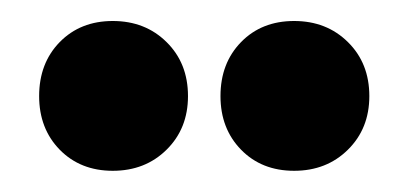

<svg xmlns="http://www.w3.org/2000/svg" viewBox="-20 -743 386 182"><path d="M17.1 -651.9Q17.1 -683.1 36.6 -703.1Q56.2 -723.1 86.9 -723.1Q117.7 -723.1 137.9 -703.1Q158.2 -683.1 158.2 -651.9Q158.2 -621.1 137.9 -601.1Q117.7 -581.1 86.9 -581.1Q56.2 -581.1 36.6 -601.1Q17.1 -621.1 17.1 -651.9ZM189 -651.9Q189 -683.1 208.5 -703.1Q228 -723.1 258.8 -723.1Q289.6 -723.1 309.8 -703.1Q330.1 -683.1 330.1 -651.9Q330.1 -621.1 309.8 -601.1Q289.6 -581.1 258.8 -581.1Q228 -581.1 208.5 -601.1Q189 -621.1 189 -651.9Z"/></svg>

Font: Barlow Condensed SemiBold
Style: Regular
Weight: 600
Width: 3
Designer: Jeremy Tribby
Foundry: Tribby Type
Version: Version 1.422;hotconv 1.0.109;makeotfexe 2.5.65596